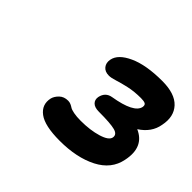

<svg xmlns="http://www.w3.org/2000/svg" viewBox="-109 -1004 749 749"><g transform="rotate(45 265.5 -630.0)"><path d="M289.1 -405.8Q206.5 -405.8 172.6 -431.2Q138.7 -456.5 147.9 -498Q151.9 -513.2 165.8 -526.6Q179.7 -540 202.1 -540Q210 -540 217.3 -536.9Q224.6 -533.7 230.7 -529.5Q236.8 -525.4 252.9 -522.2Q269 -519 292 -519Q344.2 -519 383.8 -531Q423.3 -543 426.8 -562Q430.2 -581.1 406 -587.6Q381.8 -594.2 316.9 -594.2Q293.5 -594.2 282.7 -605Q272 -615.7 274.9 -632.8Q281.7 -665.5 313 -670.9Q416.5 -688 424.8 -728Q426.8 -740.2 419.7 -744.1Q412.6 -748 396 -748Q358.9 -748 328.6 -741.2Q298.3 -734.4 278.1 -727.8Q257.8 -721.2 245.1 -721.2Q223.1 -721.2 212.2 -734.9Q201.2 -748.5 205.1 -769Q211.9 -805.2 265.4 -829.6Q318.8 -854 407.2 -854Q477.5 -854 508.3 -820.8Q539.1 -787.6 527.8 -732.9Q519.5 -683.1 471.2 -651.9Q540.5 -621.6 522 -534.2Q509.8 -471.2 446.3 -438.5Q382.8 -405.8 289.1 -405.8Z"/></g></svg>

Font: Shantell Sans Irregular Bouncy
Style: Italic
Weight: 600
Italic angle: -11.31°
Designer: Stephen Nixon, Anya Danilova, Shantell Martin
Foundry: Arrow Type
Version: Version 1.006;[9816181b4]